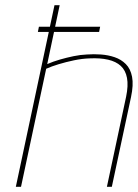

<svg xmlns="http://www.w3.org/2000/svg" viewBox="-20 -720 531 740"><path d="M362 -597 366 -617H130L126 -597ZM162 -473 210 -700H190L41 0H61L158 -455Q178 -464 206 -472.5Q234 -481 265 -487.5Q296 -494 325 -495Q366 -497 396.5 -490Q427 -483 445.5 -466Q464 -449 469.5 -419.5Q475 -390 466 -347L392 0H411L485 -346Q495 -393 489 -424Q483 -455 465 -473Q447 -491 422 -499.5Q397 -508 369 -510Q341 -512 315 -510Q290 -509 263.5 -503.5Q237 -498 211 -490.5Q185 -483 162 -473Z"/></svg>

Font: Advent Pro Thin
Style: Italic
Weight: 250
Italic angle: -12°
Version: Version 3.000